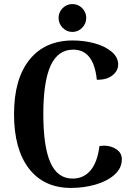

<svg xmlns="http://www.w3.org/2000/svg" viewBox="-20 -910 656 944"><path d="M49 -349Q49 -522 125 -616.5Q201 -711 338 -711Q394 -711 445 -697Q496 -683 528.5 -656Q561 -629 561 -593Q561 -562 533 -539.5Q505 -517 456 -518Q441 -666 340 -666Q265 -666 229 -587.5Q193 -509 193 -349Q193 -189 228 -110.5Q263 -32 337 -32Q391 -32 425 -72Q459 -112 469 -192Q483 -194 490 -194Q526 -194 552.5 -176Q579 -158 579 -127Q579 -83 543 -51Q507 -19 449.5 -2.5Q392 14 329 14Q196 14 122.5 -81Q49 -176 49 -349ZM268 -822Q268 -850 288 -870Q308 -890 336 -890Q364 -890 384 -870Q404 -850 404 -822Q404 -794 384 -773.5Q364 -753 336 -753Q308 -753 288 -773.5Q268 -794 268 -822Z"/></svg>

Font: Arima Madurai Black
Style: Regular
Weight: 900
Designer: Joana Correia and Natanael Gama
Foundry: NDISCOVER
Version: Version 1.020